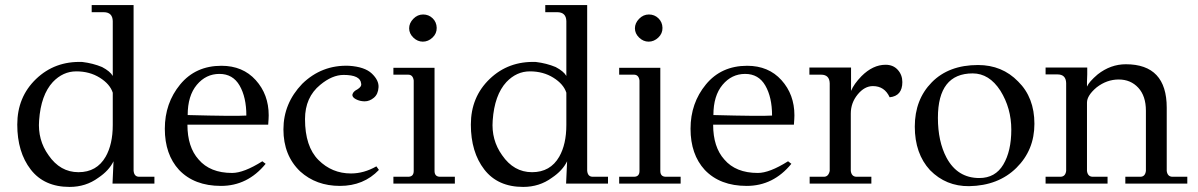

<svg xmlns="http://www.w3.org/2000/svg" viewBox="-20 -723 4718 756"><path d="M588 -27V0H423L427 -88Q409 -51 367 -23Q318 13 254 13Q154 13 101 -55.5Q48 -124 48 -232.5Q48 -341 122 -412Q196 -483 304 -479Q346 -474 382 -459Q414 -442 424 -424V-640Q423 -675 388 -675H341V-703H506V-51Q508 -27 528 -27ZM424 -231V-358Q413 -392 373 -417Q333 -442 280.5 -442Q228 -442 188 -400Q141 -349 134 -249Q128 -172 171 -112Q217 -45 289 -45Q361 -45 396 -106Q424 -155 424 -231Z M1036 -232H718Q718 -144 762 -95Q807 -42 894 -42Q940 -42 1013 -88L1026 -78Q955 9 850 9Q745 9 685 -54Q629 -115 629 -216Q629 -317 689.5 -390.5Q750 -464 852 -464Q936 -464 987 -407.5Q1038 -351 1038 -269Q1038 -258 1036 -232ZM950 -268Q950 -340 923.5 -386Q897 -432 844 -432Q791 -432 755 -389Q719 -346 719 -270Q906 -265 950 -268Z M1181 -254Q1181 -146 1234 -93Q1287 -40 1362 -40Q1413 -40 1462 -68L1472 -54Q1412 9 1318.5 9Q1225 9 1162 -48Q1096 -111 1096 -213.5Q1096 -316 1170 -393Q1247 -468 1354 -464Q1416 -460 1444 -433.5Q1472 -407 1470.5 -379.5Q1469 -352 1452 -338Q1435 -324 1416 -324Q1397 -324 1381 -332.5Q1365 -341 1368 -352Q1371 -363 1387 -371Q1405 -382 1402 -394Q1399 -428 1333 -428Q1288 -428 1241 -389Q1181 -340 1181 -254Z M1646 -666Q1668 -666 1683.5 -651Q1699 -636 1699.5 -613.5Q1700 -591 1683 -575Q1666 -559 1645 -559Q1624 -559 1607.5 -575Q1591 -591 1591 -611.5Q1591 -632 1607.5 -649Q1624 -666 1646 -666ZM1691 -456V-50Q1691 -27 1713 -27H1771V0H1529V-27H1587Q1609 -27 1609 -50V-406Q1606 -429 1587 -429H1529V-456Z M2374 -27V0H2209L2213 -88Q2195 -51 2153 -23Q2104 13 2040 13Q1940 13 1887 -55.5Q1834 -124 1834 -232.5Q1834 -341 1908 -412Q1982 -483 2090 -479Q2132 -474 2168 -459Q2200 -442 2210 -424V-640Q2209 -675 2174 -675H2127V-703H2292V-51Q2294 -27 2314 -27ZM2210 -231V-358Q2199 -392 2159 -417Q2119 -442 2066.5 -442Q2014 -442 1974 -400Q1927 -349 1920 -249Q1914 -172 1957 -112Q2003 -45 2075 -45Q2147 -45 2182 -106Q2210 -155 2210 -231Z M2535 -666Q2557 -666 2572.5 -651Q2588 -636 2588.5 -613.5Q2589 -591 2572 -575Q2555 -559 2534 -559Q2513 -559 2496.5 -575Q2480 -591 2480 -611.5Q2480 -632 2496.5 -649Q2513 -666 2535 -666ZM2580 -456V-50Q2580 -27 2602 -27H2660V0H2418V-27H2476Q2498 -27 2498 -50V-406Q2495 -429 2476 -429H2418V-456Z M3106 -232H2788Q2788 -144 2832 -95Q2877 -42 2964 -42Q3010 -42 3083 -88L3096 -78Q3025 9 2920 9Q2815 9 2755 -54Q2699 -115 2699 -216Q2699 -317 2759.5 -390.5Q2820 -464 2922 -464Q3006 -464 3057 -407.5Q3108 -351 3108 -269Q3108 -258 3106 -232ZM3020 -268Q3020 -340 2993.5 -386Q2967 -432 2914 -432Q2861 -432 2825 -389Q2789 -346 2789 -270Q2976 -265 3020 -268Z M3247 -50V-395Q3246 -429 3213 -429H3167V-457H3331V-365Q3342 -392 3372 -423Q3417 -468 3467 -468Q3497 -468 3515 -448Q3533 -428 3533 -400Q3533 -345 3483 -340Q3463 -384 3417 -384Q3384 -384 3357 -351Q3330 -318 3330 -276V-50Q3333 -27 3353 -27H3411V0H3168V-27H3224Q3242 -27 3247 -50Z M3989 -402Q4053 -339 4053 -235.5Q4053 -132 3982 -62Q3911 8 3796 10Q3705 11 3642 -53Q3582 -118 3582 -224.5Q3582 -331 3649 -399Q3716 -467 3831 -467Q3926 -467 3989 -402ZM3836 -22Q3899 -22 3930.5 -75Q3962 -128 3962 -212.5Q3962 -297 3919 -366Q3875 -434 3810 -434Q3673 -434 3673 -259Q3673 -166 3707 -102Q3750 -22 3836 -22Z M4655 -27V0H4411V-27H4470Q4489 -27 4492 -50V-287Q4492 -345 4462 -377.5Q4432 -410 4385 -410Q4338 -410 4298 -379Q4260 -347 4260 -319V-50Q4263 -27 4283 -27H4341V0H4097V-27H4155Q4175 -27 4178 -50V-396Q4177 -430 4144 -430H4097V-457H4261V-430Q4260 -418 4260 -402V-382Q4268 -401 4302 -430Q4353 -470 4413 -470Q4574 -470 4574 -299V-50Q4577 -27 4597 -27Z"/></svg>

Font: GFS Didot
Style: Regular
Weight: 400
Designer: Takis Katsoulidis and George D. Matthiopoulos
Foundry: Takis Katsoulidis and George D. Matthiopoulos
Version: Version 1.0